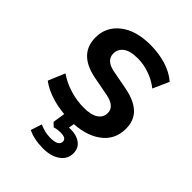

<svg xmlns="http://www.w3.org/2000/svg" viewBox="-206 -616 913 913"><g transform="rotate(45 250.5 -160.0)"><path d="M248 10Q183 10 128.5 -5.5Q74 -21 37 -49L72 -133Q110 -107 156 -93Q202 -79 249 -79Q299 -79 323.5 -96Q348 -113 348 -142Q348 -186 283 -199L183 -218Q52 -245 52 -355Q52 -426 108.5 -470.5Q165 -515 262 -515Q318 -515 367.5 -500Q417 -485 451 -455L415 -374Q384 -399 344 -413Q304 -427 266 -427Q214 -427 190 -408.5Q166 -390 166 -361Q166 -316 226 -303L326 -284Q393 -271 427.5 -238.5Q462 -206 462 -150Q462 -75 403 -32.5Q344 10 248 10ZM249 195Q219 195 192.5 189.5Q166 184 146 174L164 118Q182 126 200 130.5Q218 135 238 135Q293 135 293 105Q293 82 256 82Q246 82 236.5 83Q227 84 214 88L195 70L209 -20H276L266 38Q272 37 277 37Q318 37 343 56Q368 75 368 109Q368 148 335 171.5Q302 195 249 195Z"/></g></svg>

Font: MulishBold
Style: Bold
Weight: 700
Designer: Vernon Adams
Foundry: Vernon Adams
Version: Version 3.602; ttfautohint (v1.8.3)